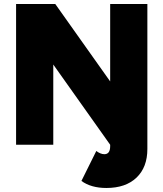

<svg xmlns="http://www.w3.org/2000/svg" viewBox="-20 -720 813 955"><path d="M509 215Q433 215 385 180L459 31Q468 38 478.5 42.5Q489 47 499 47Q528 47 528 7V0H713V21Q713 112 659 163.5Q605 215 509 215ZM60 0V-700H255L528 -315V-700H713V0H528L245 -399V0Z"/></svg>

Font: Figtree Black
Style: Regular
Weight: 900
Designer: Erik Kennedy
Foundry: Erik Kennedy
Version: Version 2.001;gftools[0.9.30]